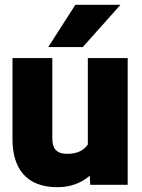

<svg xmlns="http://www.w3.org/2000/svg" viewBox="-20 -770 591 800"><path d="M32 -190C32 -68 90 10 219 10C276 10 321 -9 354 -38L356 0H512V-528H346V-168C330 -145 305 -129 260 -129C216 -129 198 -150 198 -194V-528H32ZM181 -574H325L482 -750H294Z"/></svg>

Font: Asimov Pro
Style: Ult
Weight: 900
Designer: Google
Version: Version 2.000980; 2014